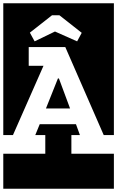

<svg xmlns="http://www.w3.org/2000/svg" viewBox="-30 -937 714 1170"><path d="M-10 -917H664V-114H602L368 -650H145V-536H235L49 -114H-10ZM440 -685 468 -737 332 -844H287L152 -738L181 -685L305 -745ZM329 -459 397 -276H250L323 -459ZM664 213H-10V0H246V-114H185L212 -180H433L457 -114H405V0H664Z"/></svg>

Font: Zilla Slab Highlight
Style: Bold
Weight: 700
Designer: Typotheque Type Foundry
Foundry: Typotheque type foundry
Version: Version 1.1; 2017; ttfautohint (v1.6)